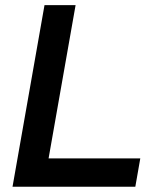

<svg xmlns="http://www.w3.org/2000/svg" viewBox="-20 -713 626 733"><path d="M27.8 0 46.9 -108.4 149.9 -693.4H268.6L165.5 -108.4H515.6L496.6 0Z"/></svg>

Font: Cascadia Code PL SemiBold
Style: Italic
Weight: 600
Italic angle: -10°
Monospace: yes
Designer: Aaron Bell
Foundry: Saja Typeworks
Version: Version 2404.023; ttfautohint (v1.8.4)